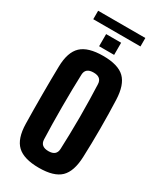

<svg xmlns="http://www.w3.org/2000/svg" viewBox="-256 -1126 1020 1219"><g transform="rotate(30 253.5 -516.0)"><path d="M253 10Q143 10 93.5 -36.5Q44 -83 42 -191Q40 -289 40 -400.5Q40 -512 42 -610Q44 -717 93.5 -763.5Q143 -810 253 -810Q363 -810 411 -763.5Q459 -717 463 -610Q467 -510 467 -399.5Q467 -289 463 -191Q459 -83 411 -36.5Q363 10 253 10ZM253 -112Q311 -112 313 -163Q315 -214 316.5 -275Q318 -336 318 -400.5Q318 -465 316.5 -526Q315 -587 313 -638Q311 -688 253 -688Q194 -688 192 -638Q190 -587 189 -526Q188 -465 188 -400.5Q188 -336 189 -275Q190 -214 192 -163Q194 -112 253 -112ZM199 -850V-939H309V-850ZM81 -980V-1042H427V-980Z"/></g></svg>

Font: Big Shoulders Display Black
Style: Regular
Weight: 900
Designer: Patric King
Foundry: XO Type Co
Version: Version 1.000; ttfautohint (v1.8.2)